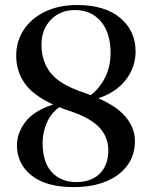

<svg xmlns="http://www.w3.org/2000/svg" viewBox="-20 -732 592 764"><path d="M273 12.5Q163.5 12.5 105.5 -33.8Q47.5 -80 47.5 -153.5Q47.5 -203.5 81.8 -247.8Q116 -292 191.5 -316Q113 -352 78.8 -400Q44.5 -448 44.5 -510.5Q44.5 -567.5 74.2 -613Q104 -658.5 158.5 -685.2Q213 -712 287.5 -712Q397.5 -712 458.5 -660.5Q519.5 -609 519.5 -527.5Q519.5 -464.5 480.8 -414.5Q442 -364.5 371.5 -341Q448.5 -307 482.8 -263.5Q517 -220 517 -170.5Q517 -115.5 487 -74.2Q457 -33 402.2 -10.2Q347.5 12.5 273 12.5ZM314.5 -363Q328 -358.5 341 -353.5Q376 -380 398 -423.2Q420 -466.5 420 -522Q420 -600.5 381.8 -646.2Q343.5 -692 278.5 -692Q219.5 -692 182.2 -653.2Q145 -614.5 145 -553.5Q145 -488.5 181.2 -442Q217.5 -395.5 314.5 -363ZM149.5 -164.5Q149.5 -86.5 186 -47Q222.5 -7.5 283.5 -7.5Q343 -7.5 377 -41.2Q411 -75 411 -135Q411 -185.5 375.8 -224.2Q340.5 -263 254.5 -291.5Q234 -298 216 -305.5Q182 -281 165.8 -242.2Q149.5 -203.5 149.5 -164.5Z"/></svg>

Font: Fraunces 72pt
Style: Regular
Weight: 400
Version: Version 1.000;[0bf87f6ff]